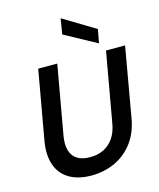

<svg xmlns="http://www.w3.org/2000/svg" viewBox="-139 -1058 969 1168"><g transform="rotate(-15 346.0 -474.5)"><path d="M292 12Q207 12 151.5 -21.5Q96 -55 74.5 -117.5Q53 -180 68 -266L145 -700H265L188 -266Q179 -214 189 -176.5Q199 -139 229.5 -118.5Q260 -98 312 -98Q360 -98 397.5 -116.5Q435 -135 460.5 -172Q486 -209 495 -266L572 -700H692L616 -266Q600 -171 552 -109.5Q504 -48 436.5 -18Q369 12 292 12ZM542 -753 340 -863 356 -961 558 -839Z"/></g></svg>

Font: DM Sans 24pt SemiBold
Style: Italic
Weight: 600
Italic angle: -10°
Designer: Colophon Foundry, Jonny Pinhorn
Foundry: Colophon Foundry
Version: Version 4.004;gftools[0.9.30]